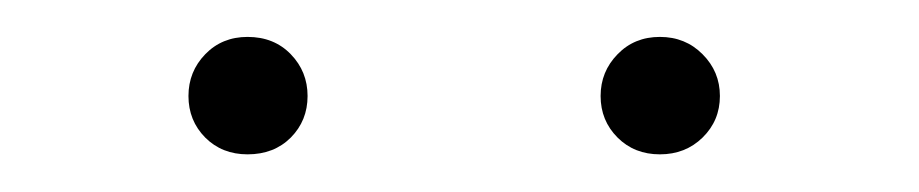

<svg xmlns="http://www.w3.org/2000/svg" viewBox="-20 -741 493 103"><path d="M112.8 -721.2Q127 -721.2 136 -711.9Q145 -702.6 145 -689.5Q145 -676.3 136 -667.2Q127 -658.2 112.8 -658.2Q99.1 -658.2 90.1 -667.2Q81.1 -676.3 81.1 -689.5Q81.1 -702.6 90.1 -711.9Q99.1 -721.2 112.8 -721.2ZM334 -721.2Q347.7 -721.2 356.9 -711.9Q366.2 -702.6 366.2 -689.5Q366.2 -676.3 356.9 -667.2Q347.7 -658.2 334 -658.2Q320.3 -658.2 311.3 -667.2Q302.2 -676.3 302.2 -689.5Q302.2 -702.6 311.3 -711.9Q320.3 -721.2 334 -721.2Z"/></svg>

Font: Robert Sans ExtraLight
Style: Regular
Weight: 250
Designer: Christian Robertson (extended by Adam Twardoch)
Foundry: Google
Version: Version 12.135;April 2, 2019;FontCreator 11.5.0.2425 64-bit;